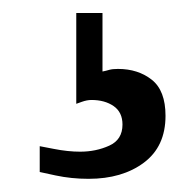

<svg xmlns="http://www.w3.org/2000/svg" viewBox="-20 -45 270 290"><path d="M230 129.9Q230 176.3 197.3 200.7Q164.6 225.1 113.8 225.1Q87.9 225.1 64 220Q40 214.8 40 214.8V175.8Q40 175.8 61.3 179.9Q82.5 184.1 101.1 184.1Q125 184.1 145 175Q165 166 165 143.1Q165 124.5 151.6 115.2Q138.2 106 118.2 106Q111.3 106 103.3 108.9Q95.2 111.8 95.2 111.8V-25.4H134.8V63Q140.1 62 145 60.5Q149.9 59.1 158.2 59.1Q188.5 59.1 209.2 75.4Q230 91.8 230 129.9Z"/></svg>

Font: Eeyek
Style: Regular
Weight: 400
Designer: Pravabati Chingangbam and Tabish
Foundry: SIL International
Version: Version 2.000